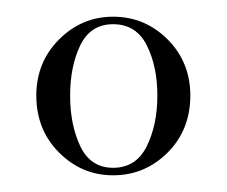

<svg xmlns="http://www.w3.org/2000/svg" viewBox="-20 -780 272 230"><path d="M115.5 -570Q78 -570 50.8 -597.2Q23.5 -624.5 23.5 -665.5Q23.5 -705.5 50.8 -732.8Q78 -760 115.5 -760Q153.5 -760 180.8 -732.8Q208 -705.5 208 -665.5Q208 -624.5 180.8 -597.2Q153.5 -570 115.5 -570ZM115.5 -579Q143 -579 155.8 -604.8Q168.5 -630.5 168.5 -665.5Q168.5 -700.5 155.8 -725.8Q143 -751 115.5 -751Q88.5 -751 76.2 -725.8Q64 -700.5 64 -665.5Q64 -630.5 76.2 -604.8Q88.5 -579 115.5 -579Z"/></svg>

Font: Imbue 100pt Light
Style: Regular
Weight: 300
Designer: Tyler Finck
Foundry: Etcetera Type Company
Version: Version 1.102; ttfautohint (v1.8.3)